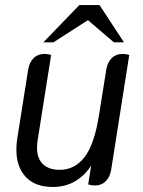

<svg xmlns="http://www.w3.org/2000/svg" viewBox="-20 -730 566 762"><path d="M45 -136Q45 -156 48 -177L92 -455Q97 -483 113.5 -499.5Q130 -516 156 -516Q171 -516 183 -512L129 -171Q127 -161 127 -143Q127 -101 150.5 -78.5Q174 -56 217 -56Q277 -56 316 -107Q355 -158 373 -274L402 -455Q407 -483 423.5 -499.5Q440 -516 466 -516Q481 -516 493 -512L421 -55Q416 -27 399.5 -10.5Q383 6 357 6Q342 6 330 2L342 -73Q317 -34 278.5 -11Q240 12 190 12Q119 12 82 -28Q45 -68 45 -136ZM295 -710H375L472 -562H432L329 -650L192 -562H152Z"/></svg>

Font: Thasadith
Style: Bold Italic
Weight: 700
Italic angle: -9°
Designer: Cadson Demak Co.,Ltd.
Foundry: Cadson Demak Co.,Ltd.
Version: Version 1.000; ttfautohint (v1.6)